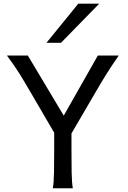

<svg xmlns="http://www.w3.org/2000/svg" viewBox="-20 -1011 685 1031"><path d="M129.4 -712.9 322.3 -390.1 505.4 -712.9H617.7Q596.2 -682.1 579.6 -657Q563 -631.8 549.1 -609.4Q535.2 -586.9 522.2 -565.4Q509.3 -543.9 495.6 -520L363.8 -294.4V-212.4Q363.8 -140.1 364.7 -84.7Q365.7 -29.3 371.1 0H263.7Q269 -29.3 270 -84.7Q271 -140.1 271 -212.4V-298.3L141.6 -520Q127.4 -543.9 114 -566.9Q100.6 -589.8 85.9 -613.3Q71.3 -636.7 54.4 -661.1Q37.6 -685.5 17.1 -712.9ZM512.7 -991.2 307.6 -781.2H229.5L400.4 -991.2Z"/></svg>

Font: Andika Afr
Style: Regular
Weight: 400
Designer: Victor Gaultney, Annie Olsen, Julie Remington, Don Collingsworth, Eric Hays, Becca Hirsbrunner
Foundry: SIL International
Version: Version 5.000